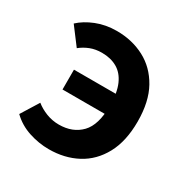

<svg xmlns="http://www.w3.org/2000/svg" viewBox="-139 -694 805 826"><g transform="rotate(30 263.5 -280.5)"><path d="M210.5 13.8Q160.2 13.8 110.9 -2.4Q61.6 -18.6 25.1 -53.9L79.4 -141.3Q102.2 -122.9 132.3 -111.2Q162.5 -99.6 194.9 -99.6Q263 -99.6 304.1 -141.9Q345.1 -184.2 345.1 -279.9Q345.1 -344.1 327.6 -383.8Q310.1 -423.5 278.1 -441.8Q246.2 -460.2 202.3 -460.2Q170.5 -460.2 144.8 -450.2Q119.1 -440.2 97.8 -423L33.4 -508.3Q63.3 -536.4 109.6 -555Q155.9 -573.5 211.3 -573.5Q286.9 -573.5 348.5 -541.2Q410 -508.9 446.4 -443.9Q482.7 -378.8 482.7 -279.9Q482.7 -182.5 447.1 -117.1Q411.6 -51.7 350.1 -19Q288.6 13.8 210.5 13.8ZM133.6 -238.4V-336.9H423.2V-238.4Z"/></g></svg>

Font: Noto Sans TC Thin
Style: Regular
Weight: 100
Designer: Ryoko NISHIZUKA 西塚涼子 (kana, bopomofo & ideographs); Paul D. Hunt (Latin, Greek & Cyrillic); Sandoll Communications 산돌커뮤니
Foundry: Adobe
Version: Version 2.004-H2;hotconv 1.0.118;makeotfexe 2.5.65603